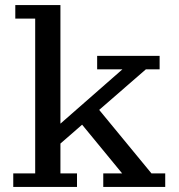

<svg xmlns="http://www.w3.org/2000/svg" viewBox="-20 -733 703 753"><path d="M32 0V-53H118V-660H40V-713H217V-248L460 -461H361V-514H606V-461H552L369 -302L574 -53H628V0H385V-53H459L302 -244L217 -170V-53H282V0Z"/></svg>

Font: Montagu Slab 16pt
Style: Regular
Weight: 400
Designer: Florian Karsten
Foundry: Florian Karsten
Version: Version 1.000; ttfautohint (v1.8.3)